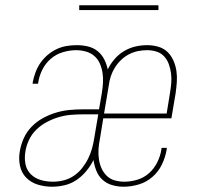

<svg xmlns="http://www.w3.org/2000/svg" viewBox="-20 -699 790 727"><path d="M177 8Q149 8 123 0Q97 -8 79 -26.5Q61 -45 55.5 -72Q50 -99 55 -126Q59 -151 70 -175.5Q81 -200 100 -219.5Q119 -239 143 -252Q167 -265 192 -272.5Q217 -280 242 -282.5Q267 -285 293 -285H355L366 -349Q369 -368 370 -387Q371 -406 368 -424.5Q365 -443 357.5 -459.5Q350 -476 336.5 -487.5Q323 -499 305 -504Q287 -509 268 -509Q244 -509 218.5 -501.5Q193 -494 173 -477Q153 -460 141 -436.5Q129 -413 125 -388Q125 -386 124.5 -384.5Q124 -383 124 -382H103Q104 -383 104 -385Q104 -387 104 -388Q108 -408 115 -426.5Q122 -445 133.5 -461.5Q145 -478 161 -491.5Q177 -505 195.5 -513.5Q214 -522 233 -525Q252 -528 271 -528Q293 -528 313.5 -523Q334 -518 349.5 -505.5Q365 -493 374.5 -474.5Q384 -456 388 -436Q398 -457 414 -475.5Q430 -494 450.5 -506Q471 -518 493 -523Q515 -528 538 -528Q559 -528 579.5 -522Q600 -516 614 -502.5Q628 -489 636.5 -470Q645 -451 648 -430.5Q651 -410 649.5 -388.5Q648 -367 645 -346L629 -251H371L358 -171Q354 -152 353 -133.5Q352 -115 354.5 -96.5Q357 -78 364.5 -61.5Q372 -45 384.5 -33Q397 -21 414.5 -16Q432 -11 451 -11Q475 -11 500 -18.5Q525 -26 544.5 -43.5Q564 -61 575.5 -84.5Q587 -108 591 -132Q591 -134 591 -135.5Q591 -137 592 -139H612Q612 -137 611.5 -135Q611 -133 611 -132Q606 -103 593 -76Q580 -49 557 -29Q534 -9 505 -0.5Q476 8 448 8Q426 8 405 2Q384 -4 368.5 -18Q353 -32 345 -52Q337 -72 334 -93Q323 -71 306.5 -51Q290 -31 269 -17Q248 -3 224 2.5Q200 8 177 8ZM611 -269 624 -349Q627 -367 628.5 -385.5Q630 -404 627.5 -422Q625 -440 619 -456.5Q613 -473 601.5 -485.5Q590 -498 573 -503.5Q556 -509 537 -509Q520 -509 502.5 -505.5Q485 -502 468.5 -493.5Q452 -485 438.5 -472Q425 -459 415 -443Q405 -427 399.5 -410Q394 -393 392 -376L374 -269ZM180 -11Q200 -11 220.5 -16Q241 -21 259 -33Q277 -45 290.5 -62Q304 -79 313.5 -98Q323 -117 328.5 -137Q334 -157 337 -177L352 -266H293Q270 -266 247 -264Q224 -262 201 -255Q178 -248 156.5 -236.5Q135 -225 117.5 -208Q100 -191 89.5 -168.5Q79 -146 76 -124Q72 -100 76.5 -77.5Q81 -55 96.5 -39.5Q112 -24 134 -17.5Q156 -11 180 -11ZM280 -661V-679H580V-661Z"/></svg>

Font: Iosevka Etoile Thin Oblique
Style: Regular
Weight: 100
Italic angle: -9°
Designer: Belleve Invis
Foundry: Belleve Invis
Version: Version 15.5.2; ttfautohint (v1.8.4)